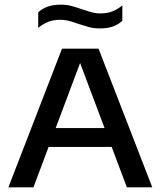

<svg xmlns="http://www.w3.org/2000/svg" viewBox="-20 -804 690 824"><path d="M16 0 246 -595H403L633.5 0H524.5L317 -551.5H330.5L123.5 0ZM161 -173.5 186.5 -254.5H462.5L487 -173.5ZM408 -682Q382.5 -682 360 -688.2Q337.5 -694.5 316.5 -701.5Q297 -708.5 278.2 -713.8Q259.5 -719 239 -719Q209.5 -719 187.5 -710.5Q165.5 -702 144 -684.5V-751Q162 -767.5 185.2 -775.8Q208.5 -784 241 -784Q266.5 -784 289 -777.8Q311.5 -771.5 332.5 -764Q352 -757.5 371 -752Q390 -746.5 410 -746.5Q440 -746.5 462 -755Q484 -763.5 505 -781V-715Q487 -698 463.8 -690Q440.5 -682 408 -682Z"/></svg>

Font: Encode Sans SC SemiExpanded Medium
Style: Regular
Weight: 500
Width: 6
Designer: Multiple Designers
Foundry: Impallari Type
Version: Version 3.002